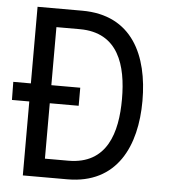

<svg xmlns="http://www.w3.org/2000/svg" viewBox="-52 -747 713 794"><g transform="rotate(5 304.5 -350.0)"><path d="M72 -700V-382H-1L0 -307H72V0H257C463 0 538 -163 538 -350C538 -537 466 -700 257 -700ZM277 -382H157V-623H254C415 -623 453 -489 453 -350C453 -211 415 -77 254 -77H157V-307H277Z"/></g></svg>

Font: Necto Mono
Style: Regular
Weight: 400
Designer: Marco Condello
Foundry: Collletttivo
Version: Version 1.300;Glyphs 3.2 (3217)